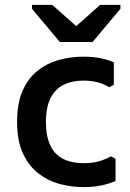

<svg xmlns="http://www.w3.org/2000/svg" viewBox="-20 -754 534 786"><path d="M323 12Q274 12 226 -0.5Q178 -13 138 -43.5Q98 -74 74 -125.5Q50 -177 50 -255Q50 -330 72 -381Q94 -432 132 -463Q170 -494 219 -508Q268 -522 321 -522Q360 -522 390 -516Q420 -510 446 -499V-407L427 -397Q406 -410 380 -417Q354 -424 320 -424Q276 -424 241.5 -407.5Q207 -391 187.5 -353.5Q168 -316 168 -254Q168 -206 180 -173Q192 -140 213 -121Q234 -102 262.5 -94Q291 -86 323 -86Q361 -86 388 -94.5Q415 -103 434 -114L453 -104V-13Q425 -1 393 5.5Q361 12 323 12ZM225 -582 111 -718V-734H194L292 -647L390 -734H473V-718L359 -582Z"/></svg>

Font: AR One Sans SemiBold
Style: Regular
Weight: 600
Designer: Niteesh Yadav
Foundry: Niteesh Yadav
Version: Version 1.001;gftools[0.9.33]